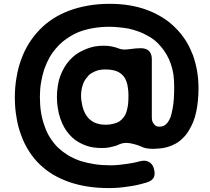

<svg xmlns="http://www.w3.org/2000/svg" viewBox="-20 -750 1070 980"><path d="M961.9 -474.6Q961.9 -473.6 962.9 -473.6Q977.5 -434.6 985.4 -390.6Q993.2 -346.7 993.2 -299.8Q993.2 -266.6 990.2 -236.3Q987.3 -206.1 981.4 -178.7Q975.6 -151.4 965.8 -127Q956.1 -103.5 943.4 -83Q930.7 -61.5 914.1 -45.9Q898.4 -29.3 877.9 -17.6Q857.4 -5.9 833 1Q808.6 7.8 779.3 8.8Q758.8 10.7 742.2 8.8Q725.6 7.8 711.9 2.9Q710 2 708 1Q705.1 0 703.1 -1Q676.8 -12.7 645.5 -18.6Q614.3 -24.4 589.8 -13.7Q582 -9.8 574.2 -6.8Q565.4 -3.9 556.6 -2Q539.1 2.9 519.5 4.9Q500 5.9 480.5 4.9Q459 3.9 438.5 -1Q418.9 -5.9 400.4 -14.6Q380.9 -23.4 364.3 -35.2Q347.7 -47.9 333 -64.5Q318.4 -81.1 307.6 -100.6Q295.9 -121.1 288.1 -144.5Q279.3 -168.9 275.4 -196.3Q270.5 -223.6 270.5 -255.9Q270.5 -286.1 275.4 -313.5Q279.3 -340.8 288.1 -363.3Q296.9 -386.7 308.6 -406.2Q320.3 -425.8 334 -441.4Q348.6 -457 364.3 -469.7Q379.9 -481.4 398.4 -490.2Q416 -499 433.6 -504.9Q451.2 -510.7 468.8 -513.7Q489.3 -516.6 508.8 -516.6Q527.3 -516.6 545.9 -513.7Q556.6 -510.7 567.4 -508.8Q578.1 -505.9 586.9 -502Q608.4 -494.1 640.6 -499Q672.9 -503.9 698.2 -503.9Q698.2 -503.9 699.2 -503.9Q725.6 -503.9 740.2 -490.2Q754.9 -475.6 754.9 -448.2Q754.9 -350.6 754.9 -155.3Q754.9 -142.6 756.8 -132.8Q759.8 -124 765.6 -117.2Q770.5 -110.4 777.3 -106.4Q785.2 -103.5 793.9 -103.5Q806.6 -103.5 817.4 -108.4Q827.1 -114.3 835.9 -125Q843.8 -135.7 850.6 -152.3Q856.4 -169.9 860.4 -192.4Q865.2 -214.8 867.2 -244.1Q869.1 -273.4 869.1 -306.6Q869.1 -339.8 865.2 -370.1Q860.4 -399.4 851.6 -424.8Q842.8 -450.2 830.1 -471.7Q817.4 -493.2 801.8 -511.7Q786.1 -530.3 768.6 -544.9Q750 -559.6 728.5 -570.3Q708 -582 685.5 -589.8Q663.1 -597.7 638.7 -603.5Q614.3 -608.4 588.9 -610.4Q563.5 -613.3 538.1 -613.3Q494.1 -613.3 455.1 -606.4Q416 -599.6 382.8 -586.9Q349.6 -573.2 322.3 -553.7Q293.9 -535.2 272.5 -510.7Q250 -486.3 233.4 -458Q217.8 -429.7 206.1 -397.5Q195.3 -364.3 189.5 -329.1Q183.6 -293.9 183.6 -255.9Q183.6 -212.9 189.5 -175.8Q195.3 -138.7 208 -105.5Q218.8 -73.2 236.3 -45.9Q253.9 -18.6 276.4 3.9Q299.8 25.4 328.1 43Q356.4 59.6 389.6 71.3Q423.8 82 461.9 87.9Q501 93.8 543.9 93.8Q564.5 93.8 585 91.8Q605.5 89.8 625 86.9Q643.6 84 661.1 81.1Q678.7 77.1 694.3 73.2Q719.7 66.4 737.3 75.2Q755.9 83 764.6 107.4Q764.6 107.4 764.6 108.4Q764.6 108.4 764.6 108.4Q773.4 135.7 765.6 154.3Q756.8 172.9 730.5 180.7Q728.5 181.6 725.6 182.6Q722.7 182.6 720.7 183.6Q701.2 189.5 679.7 194.3Q658.2 199.2 633.8 202.1Q609.4 206.1 585 208Q560.5 210 535.2 210Q478.5 210 427.7 202.1Q377 194.3 332 178.7Q288.1 163.1 250 140.6Q212.9 118.2 181.6 87.9Q151.4 58.6 127.9 21.5Q104.5 -14.6 88.9 -57.6Q72.3 -100.6 64.5 -149.4Q55.7 -198.2 55.7 -252Q55.7 -306.6 64.5 -355.5Q72.3 -404.3 88.9 -448.2Q104.5 -492.2 128.9 -530.3Q152.3 -567.4 183.6 -599.6Q213.9 -630.9 252 -655.3Q290 -679.7 335 -696.3Q379.9 -712.9 431.6 -721.7Q482.4 -730.5 540 -730.5Q593.8 -730.5 640.6 -722.7Q688.5 -714.8 730.5 -699.2Q772.5 -683.6 808.6 -661.1Q843.8 -639.6 873 -610.4Q902.3 -582 924.8 -547.9Q947.3 -513.7 961.9 -474.6ZM626 -180.7Q626 -180.7 626 -180.7Q630.9 -197.3 633.8 -217.8Q635.7 -238.3 635.7 -261.7Q635.7 -284.2 632.8 -301.8Q630.9 -319.3 625 -335Q620.1 -349.6 610.4 -361.3Q601.6 -372.1 588.9 -379.9Q576.2 -387.7 558.6 -391.6Q541 -395.5 517.6 -395.5Q498 -395.5 481.4 -391.6Q464.8 -386.7 451.2 -378.9Q436.5 -371.1 426.8 -358.4Q416 -346.7 408.2 -332Q401.4 -316.4 397.5 -298.8Q393.6 -281.2 393.6 -260.7Q393.6 -242.2 397.5 -224.6Q400.4 -206.1 406.2 -189.5Q412.1 -172.9 421.9 -159.2Q431.6 -144.5 445.3 -134.8Q459 -124 477.5 -119.1Q496.1 -113.3 519.5 -113.3Q541 -113.3 558.6 -118.2Q576.2 -122.1 588.9 -129.9Q601.6 -138.7 611.3 -151.4Q621.1 -164.1 626 -180.7Z"/></svg>

Font: DeepSea
Style: Bold
Weight: 700
Designer: Stem
Version: Version 3.019;git-0a5106e0b